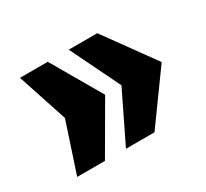

<svg xmlns="http://www.w3.org/2000/svg" viewBox="-89 -595 688 641"><g transform="rotate(-30 255.5 -275.0)"><path d="M233 -84 326 -275 233 -466H343L481 -275L343 -84ZM45 -84 108 -275 45 -466H152L263 -275L152 -84Z"/></g></svg>

Font: Montagu Slab 24pt
Style: Bold
Weight: 700
Designer: Florian Karsten
Foundry: Florian Karsten
Version: Version 1.000